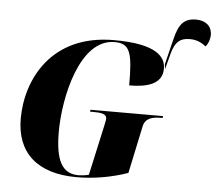

<svg xmlns="http://www.w3.org/2000/svg" viewBox="-58 -933 1135 1008"><g transform="rotate(5 509.5 -429.5)"><path d="M795 -595 817 -679C834 -742 860 -764 912 -764C951 -764 978 -748 996 -733C1012 -749 1019 -778 1019 -794C1019 -844 983 -869 936 -869C871 -869 845 -836 826 -759L792 -621ZM382 10C469 10 562 -5 651 -36L704 -286C714 -332 753 -339 800 -339H805L806 -349H424L422 -339H438C483 -339 510 -334 510 -309C510 -305 508 -292 503 -271L445 -8C425 -3 400 -1 391 -1C306 -1 268 -65 268 -220C268 -397 334 -714 519 -714C601 -714 615 -668 615 -494C712 -494 789 -517 789 -597C789 -658 743 -724 515 -724C184 -724 63 -476 63 -271C63 -93 172 10 382 10Z"/></g></svg>

Font: Noto Serif Display Black
Style: Italic
Weight: 900
Italic angle: -12°
Designer: Monotype Design Team
Foundry: Monotype Imaging Inc.
Version: Version 2.009